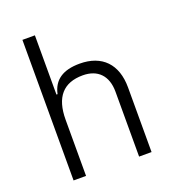

<svg xmlns="http://www.w3.org/2000/svg" viewBox="-133 -836 852 940"><g transform="rotate(-20 293.0 -366.0)"><path d="M431.2 0H496.1V-336.9C496.1 -458 429.2 -527.3 313 -527.3C225.1 -527.3 175.3 -493.2 160.6 -423.8H154.8V-732.4H89.8V0H154.8V-292.5C154.8 -410.2 206.5 -468.3 307.6 -468.3C385.3 -468.3 431.2 -421.4 431.2 -338.4Z"/></g></svg>

Font: Cascadia Code Light
Style: Regular
Weight: 300
Monospace: yes
Designer: Aaron Bell
Foundry: Saja Typeworks
Version: Version 2404.023